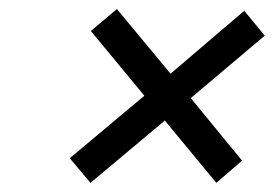

<svg xmlns="http://www.w3.org/2000/svg" viewBox="-20 -561 616 426"><path d="M239.3 -541 358.4 -397.5 522 -537.1 567.4 -481.9 403.3 -343.3 517.1 -204.6 460 -155.3 345.7 -293.5 180.7 -155.3 134.8 -210 300.3 -348.6 181.6 -492.2Z"/></svg>

Font: Andika New Basic
Style: Italic
Weight: 400
Italic angle: -14°
Designer: Victor Gaultney, Annie Olsen, Julie Remington, Don Collingsworth, Eric Hays
Foundry: SIL International
Version: Version 5.500